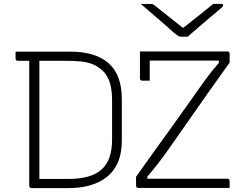

<svg xmlns="http://www.w3.org/2000/svg" viewBox="-20 -965 1290 985"><path d="M342 -700Q403 -700 451.5 -686Q500 -672 534.5 -643Q569 -614 587 -567.5Q605 -521 605 -455V-245Q605 -179 585 -132.5Q565 -86 528 -57Q491 -28 441.5 -14Q392 0 332 0Q307 0 285.5 0Q264 0 245 0Q226 0 208 0Q190 0 173.5 0Q157 0 141 0Q137 0 133.5 -3.5Q130 -7 130 -11Q130 -95 130 -178.5Q130 -262 130 -345.5Q130 -429 130 -512.5Q130 -596 130 -680H189L182 -669Q182 -641 182 -613Q182 -585 182 -556Q182 -493 182 -429.5Q182 -366 182 -302Q182 -238 182 -174.5Q182 -111 182 -47Q202 -47 223 -47Q244 -47 269.5 -47Q295 -47 329 -47Q387 -47 429.5 -58.5Q472 -70 500 -94.5Q528 -119 541.5 -157.5Q555 -196 555 -249V-451Q555 -489 549 -518.5Q543 -548 530.5 -571Q518 -594 498 -610Q477 -627 453 -636.5Q429 -646 397 -649.5Q365 -653 321 -653Q284 -653 251 -653Q218 -653 187.5 -653Q157 -653 128.5 -653Q100 -653 71 -653Q68 -653 65.5 -654.5Q63 -656 61.5 -658.5Q60 -661 60 -664Q60 -673 60 -682Q60 -691 60 -700Q90 -700 121 -700Q152 -700 185.5 -700Q219 -700 257.5 -700Q296 -700 342 -700ZM1158 -1H689Q684 -1 681 -4Q678 -7 678 -12V-58Q720 -118 763 -177.5Q806 -237 852.5 -301.5Q899 -366 952 -441Q980 -481 999.5 -508.5Q1019 -536 1034 -556.5Q1049 -577 1063.5 -595.5Q1078 -614 1095.5 -634Q1113 -654 1138 -681L1103 -622V-677L1126 -654Q1078 -654 1036 -654Q994 -654 957 -654Q920 -654 886 -654Q852 -654 820 -654Q788 -654 756 -654H732Q725 -654 719.5 -655.5Q714 -657 710 -661.5Q706 -666 703 -675.5Q700 -685 698 -701H1147Q1151 -701 1153 -699.5Q1155 -698 1156.5 -696Q1158 -694 1158 -690V-644Q1153 -636 1124 -596Q1095 -556 1048 -489.5Q1001 -423 939 -334Q901 -279 874.5 -241.5Q848 -204 829.5 -178Q811 -152 794.5 -130.5Q778 -109 759 -86.5Q740 -64 714 -33L736 -74V-20L718 -48Q766 -48 808.5 -48Q851 -48 888 -48Q925 -48 959.5 -48Q994 -48 1026 -48Q1058 -48 1090 -48H1147Q1152 -48 1155 -45Q1158 -42 1158 -37Q1158 -28 1158 -19Q1158 -10 1158 -1ZM748 -551Q738 -551 728.5 -551Q719 -551 709 -551Q706 -551 703.5 -552.5Q701 -554 699.5 -556.5Q698 -559 698 -562Q698 -579 698 -596.5Q698 -614 698 -631.5Q698 -649 698 -666.5Q698 -684 698 -701Q718 -701 729 -698Q740 -695 744 -688.5Q748 -682 748 -670Q748 -651 748 -631Q748 -611 748 -591Q748 -571 748 -551ZM943 -777Q937 -777 931 -777Q925 -777 919 -777Q913 -777 907 -777Q900 -777 894 -781Q888 -785 871 -798Q863 -806 843.5 -823Q824 -840 799 -861.5Q774 -883 748.5 -905Q723 -927 702 -945Q714 -944 724.5 -944.5Q735 -945 747 -945Q758 -945 763 -943.5Q768 -942 776 -935Q793 -922 836.5 -887Q880 -852 941 -804L887 -823Q903 -823 919 -823Q935 -823 951 -823L897 -804Q959 -852 1001 -886Q1043 -920 1074 -945H1113Q1118 -945 1120.5 -944Q1123 -943 1124 -941.5Q1125 -940 1125 -938Q1125 -934 1121 -929.5Q1117 -925 1100 -911Q1087 -900 1065.5 -882Q1044 -864 1020 -843.5Q996 -823 975.5 -805Q955 -787 943 -777Z"/></svg>

Font: Recursive Light
Style: Regular
Weight: 300
Version: Version 1.085